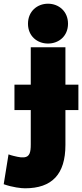

<svg xmlns="http://www.w3.org/2000/svg" viewBox="-115 -805 443 1036"><path d="M20 211C0 211 -47 206 -95 189L-69 28C-50 35 -34 38 -21 41C-8 44 3 45 15 44C45 41 51 17 51 -26V-211H-37V-348H51V-550H238V-348H308V-211H238V-23C238 136 165 211 20 211ZM252 -677C252 -610 202 -570 144 -570C86 -570 36 -610 36 -677C36 -744 86 -785 144 -785C202 -785 252 -744 252 -677Z"/></svg>

Font: Repo Black
Style: Regular
Weight: 900
Designer: Stefan Peev
Foundry: Context Ltd
Version: Version 1.502